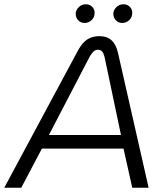

<svg xmlns="http://www.w3.org/2000/svg" viewBox="-57 -883 762 903"><path d="M-37 0 310 -646Q331 -684 355 -698.5Q379 -713 410 -713Q446 -713 467.5 -693.5Q489 -674 498 -634L642 0H565L524 -184H140L43 0ZM173 -248H512L435 -614Q431 -631 424 -640Q417 -649 403 -649Q391 -649 382.5 -640.5Q374 -632 365 -617ZM518 -775Q500 -775 488 -787.5Q476 -800 476 -818Q476 -835 490 -849Q504 -863 524 -863Q541 -863 553 -851.5Q565 -840 565 -823Q565 -801 550.5 -788Q536 -775 518 -775ZM341 -775Q323 -775 311 -787.5Q299 -800 299 -818Q299 -835 313 -849Q327 -863 347 -863Q364 -863 376 -851.5Q388 -840 388 -823Q388 -801 373.5 -788Q359 -775 341 -775Z"/></svg>

Font: MuseoModerno Thin Light
Style: Italic
Weight: 300
Italic angle: -9°
Version: Version 1.003